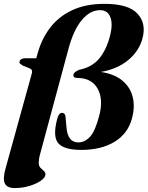

<svg xmlns="http://www.w3.org/2000/svg" viewBox="-37 -746 749 974"><path d="M-8 105.5 123.5 -370Q131 -392 114 -399L78 -413.5Q70 -419 65 -423Q60 -427 62.5 -435Q67 -450.5 92.5 -450.5H147L154 -475.5Q174 -548.5 217.2 -605.2Q260.5 -662 329 -694.2Q397.5 -726.5 493.5 -726.5Q615 -726.5 660.8 -676.2Q706.5 -626 685.5 -550.5Q668 -486 613 -440.8Q558 -395.5 474.5 -381Q543 -371 583.5 -337.2Q624 -303.5 636.2 -253.8Q648.5 -204 632.5 -145.5Q612 -68 544.2 -26.8Q476.5 14.5 375.5 14.5Q288.5 14.5 259.2 -18.8Q230 -52 252 -138Q257 -158 263.2 -165.8Q269.5 -173.5 276.5 -173.5Q285.5 -173.5 289.5 -168.8Q293.5 -164 295 -157L300 -103.5Q305 -23.5 360.5 -23.5Q392.5 -23.5 419 -51.5Q445.5 -79.5 466 -157.5Q488.5 -241.5 458.5 -295.8Q428.5 -350 356.5 -350.5Q331.5 -350.5 336 -369Q338.5 -376 344.5 -380.8Q350.5 -385.5 365 -392Q429.5 -405 466 -448.8Q502.5 -492.5 521 -563.5Q536.5 -623.5 522.8 -659Q509 -694.5 470.5 -694.5Q420 -694.5 377.8 -644Q335.5 -593.5 309.5 -495L167 33.5Q162.5 49.5 161 60.8Q159.5 72 159.5 80.5Q159.5 96 168 104.8Q176.5 113.5 185 120.8Q193.5 128 193.5 138.5Q193.5 154 171.2 170Q149 186 113.2 197Q77.5 208 37.5 208Q-2.5 208 -13 183.2Q-23.5 158.5 -8 105.5Z"/></svg>

Font: Fraunces 72pt S000
Style: Bold Italic
Weight: 700
Italic angle: -16°
Version: Version 1.000; ttfautohint (v1.8.3)